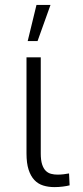

<svg xmlns="http://www.w3.org/2000/svg" viewBox="-20 -764 340 789"><path d="M147.5 -528.3V-133.3Q147.5 -105.5 153.1 -88.4Q158.7 -71.3 168.2 -62Q177.7 -52.7 190.2 -49.6Q202.6 -46.4 216.3 -46.4Q229.5 -46.4 241.7 -47.9Q253.9 -49.3 263.7 -51.3L266.1 -2.4Q255.4 0.5 238 2.7Q220.7 4.9 203.6 4.9Q178.7 4.9 157.5 -1.7Q136.2 -8.3 121.1 -24.4Q106 -40.5 97.4 -67.1Q88.9 -93.8 88.9 -133.3V-528.3ZM129.9 -743.7H187.5L134.3 -595.2H93.8Z"/></svg>

Font: Melbourne
Style: Light
Weight: 300
Designer: Google
Version: Version 2.000980; 2014